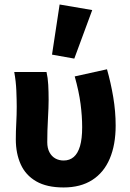

<svg xmlns="http://www.w3.org/2000/svg" viewBox="-20 -813 572 845"><path d="M259.8 12Q185.9 12 139.4 -14.9Q92.8 -41.8 71.2 -89.8Q49.6 -137.9 49.6 -199.6Q49.6 -235.4 51.6 -271.6Q53.6 -307.7 53.6 -343.5Q53.6 -373.3 51.9 -414.3Q50.2 -455.2 42.7 -496.1H184.7Q190.6 -471.1 192.3 -439.9Q194 -408.6 194 -373.6Q194 -342.8 191 -289.8Q188 -236.8 188 -187.4Q188 -160.9 197.7 -142.8Q207.3 -124.7 223.5 -115.7Q239.8 -106.6 260.1 -106.6Q286.5 -106.6 304.6 -122.2Q322.7 -137.8 332.2 -170.1Q341.6 -202.3 341.6 -253.1Q341.6 -301.1 334.6 -355.5Q327.6 -409.9 308.8 -476.7L450.9 -508.1Q467.8 -448.7 478.4 -385.5Q489 -322.4 489 -260.3Q489 -176 463 -114.7Q437 -53.4 385.7 -20.7Q334.5 12 259.8 12ZM307 -555.1 208.9 -572.6 242.4 -793.2 385.9 -768.7Z"/></svg>

Font: Source Sans Variable
Style: Regular
Weight: 200
Designer: Paul D. Hunt
Foundry: Adobe Systems Incorporated
Version: Version 3.006;hotconv 1.0.111;makeotfexe 2.5.65597